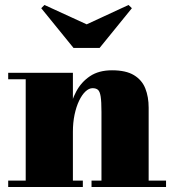

<svg xmlns="http://www.w3.org/2000/svg" viewBox="-20 -753 702 773"><path d="M273.5 -460V-26H313.5V0H13V-26H83.5V-434H13V-460ZM578.5 -319.5V-26H648.5V0H348.5V-26H388.5V-302.5Q388.5 -344.5 385.2 -364.8Q382 -385 374.2 -391.5Q366.5 -398 352.5 -398Q338.5 -398 324.2 -384.8Q310 -371.5 298.5 -347.5Q287 -323.5 280.2 -291.5Q273.5 -259.5 273.5 -222.5H250Q250 -261 258.5 -304Q267 -347 287 -384.8Q307 -422.5 342.2 -446.2Q377.5 -470 431 -470Q487 -470 519.2 -450.5Q551.5 -431 565 -397Q578.5 -363 578.5 -319.5ZM276 -560 146 -720 159 -733 329 -655 497.5 -733 511 -720 381 -560Z"/></svg>

Font: Bodoni Moda 9pt Black
Style: Regular
Weight: 900
Designer: Owen Earl
Foundry: indestructible type
Version: Version 2.005